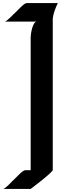

<svg xmlns="http://www.w3.org/2000/svg" viewBox="-28 -1014 461 1252"><path d="M349 -994C336 -994 201 -994 146 -994C129 -994 86 -945 74 -934C62 -925 17 -873 2 -873C53 -873 193 -873 212 -873C184 -873 172 -790 172 -772C172 -483 172 -192 172 96C160 96 148 96 136 96C119 96 76 146 64 156C52 166 7 218 -8 218C52 218 112 218 172 218C316 109 316 96 316 96C316 -233 316 -561 316 -890C316 -890 316 -925 349 -994Z"/></svg>

Font: Eagle Lake
Style: Regular
Weight: 400
Designer: Astigmatic (AOETI)
Foundry: Astigmatic (AOETI)
Version: Version 1.000